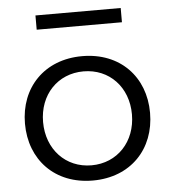

<svg xmlns="http://www.w3.org/2000/svg" viewBox="-51 -738 706 792"><g transform="rotate(-5 302.0 -341.5)"><path d="M302 8C459 8 561 -100 561 -250C561 -399 459 -507 302 -507C145 -507 43 -399 43 -250C43 -100 145 8 302 8ZM302 -55C195 -55 118 -137 118 -250C118 -363 195 -444 302 -444C409 -444 486 -363 486 -250C486 -137 409 -55 302 -55ZM125 -691V-632H478V-691Z"/></g></svg>

Font: Absans
Style: Regular
Weight: 400
Designer: Valerio Monopoli
Version: Version 1.200;Glyphs 3.2 (3217)